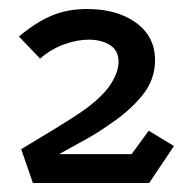

<svg xmlns="http://www.w3.org/2000/svg" viewBox="-20 -624 432 426"><path d="M53 -218 27 -293Q70 -319 105.5 -340.5Q141 -362 168 -381Q208 -410 225.5 -437Q243 -464 243 -487Q243 -512 224 -524Q205 -536 177 -536Q151 -536 122 -525.5Q93 -515 69 -494L22 -543Q59 -574 94 -589Q129 -604 173 -604Q218 -604 252 -590Q286 -576 305 -551Q324 -526 324 -490Q324 -447 295.5 -412Q267 -377 223 -348Q198 -330 169 -314Q140 -298 111 -282H272L310 -334L366 -300L311 -218Z"/></svg>

Font: Podkova Medium
Style: Regular
Weight: 500
Designer: Ilya Yudin
Foundry: Cyreal (www.cyreal.org)
Version: Version 2.103